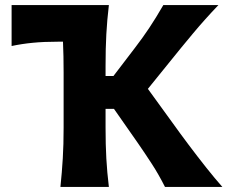

<svg xmlns="http://www.w3.org/2000/svg" viewBox="-20 -733 898 753"><path d="M217 0Q223 -57.5 226.2 -111.5Q229.5 -165.5 229.5 -232.5V-448.5Q229.5 -515 227 -569.5H208.5Q152 -569.5 108.5 -565.2Q65 -561 25.5 -552.5V-713H407Q400 -654 397 -598.8Q394 -543.5 394 -474.5V-435H425L509 -545Q539 -584 565 -623Q591 -662 620.5 -713H836.5Q783.5 -657.5 737.5 -602.5Q691.5 -547.5 647 -492L560 -384.5L656.5 -251.5Q685 -211.5 719.8 -165.2Q754.5 -119 789 -75.5Q823.5 -32 852 0H627Q602 -49.5 575.5 -90.2Q549 -131 521 -171.5L427 -306H394V-232.5Q394 -165.5 397 -111.5Q400 -57.5 407 0Z"/></svg>

Font: Commissioner Flair
Style: Bold
Weight: 700
Designer: Kostas Bartsokas
Foundry: Kostas Bartsokas
Version: Version 1.000; ttfautohint (v1.8.3)